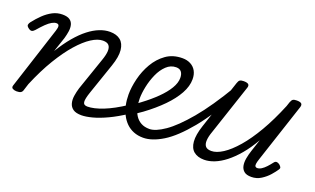

<svg xmlns="http://www.w3.org/2000/svg" viewBox="-63 -834 1913 1166"><g transform="rotate(20 893.0 -251.0)"><path d="M499 17Q463 17 444.5 4Q426 -9 420 -31Q414 -53 418 -79.5Q422 -106 430 -132L503 -344Q515 -378 516.5 -402.5Q518 -427 507 -440.5Q496 -454 468 -454Q435 -454 394.5 -428Q354 -402 309.5 -351.5Q265 -301 219.5 -226Q174 -151 132 -51L118 -7Q115 4 106.5 9.5Q98 15 79 15Q65 15 54 9Q43 3 48 -12L178 -414Q185 -435 182.5 -446Q180 -457 166 -457Q153 -457 137 -448Q121 -439 102 -420.5Q83 -402 59 -374Q49 -363 40 -361.5Q31 -360 19 -369Q4 -380 6 -389.5Q8 -399 14 -407Q38 -438 64 -463Q90 -488 119.5 -503.5Q149 -519 183 -519Q214 -519 230 -508Q246 -497 251 -478Q256 -459 252.5 -435.5Q249 -412 242 -388L210 -293Q246 -352 282 -394.5Q318 -437 353.5 -464.5Q389 -492 423.5 -505.5Q458 -519 490 -519Q533 -519 558 -498.5Q583 -478 587.5 -436.5Q592 -395 570 -331L502 -133Q485 -84 487.5 -64.5Q490 -45 515 -45Q527 -45 532.5 -35.5Q538 -26 536.5 -14Q535 -2 525.5 7.5Q516 17 499 17Z M498 17Q482 17 476.5 7.5Q471 -2 474.5 -14Q478 -26 488.5 -35.5Q499 -45 514 -45Q556 -45 615.5 -68.5Q675 -92 749 -141Q759 -148 767 -144Q775 -140 779.5 -130Q784 -120 782 -109Q780 -98 771 -92Q712 -53 661 -29Q610 -5 568.5 6Q527 17 498 17Z M748 -136Q766 -147 782.5 -159Q799 -171 815 -183Q866 -221 904.5 -259Q943 -297 964.5 -333Q986 -369 986 -401Q986 -426 975 -440Q964 -454 942 -454Q930 -454 924.5 -464Q919 -474 920.5 -487Q922 -500 932 -509.5Q942 -519 959 -519Q988 -519 1011 -507Q1034 -495 1046.5 -472.5Q1059 -450 1059 -419Q1059 -374 1032.5 -326Q1006 -278 958.5 -229.5Q911 -181 846 -133Q829 -121 810.5 -108.5Q792 -96 774 -84Z M897 17Q863 17 835.5 6Q808 -5 787.5 -25Q767 -45 753 -72.5Q739 -100 732 -132Q725 -164 725 -200Q725 -247 738.5 -302.5Q752 -358 780.5 -407Q809 -456 853 -487.5Q897 -519 959 -519Q971 -519 976.5 -509.5Q982 -500 980 -487Q978 -474 968 -464Q958 -454 941 -454Q906 -454 878.5 -428Q851 -402 833 -361.5Q815 -321 806 -277.5Q797 -234 797 -200Q797 -169 803.5 -141.5Q810 -114 824 -92.5Q838 -71 860.5 -58.5Q883 -46 915 -46Q954 -46 1013.5 -87Q1073 -128 1150 -219.5Q1227 -311 1317 -463Q1322 -471 1331 -466.5Q1340 -462 1346.5 -453Q1353 -444 1348 -436Q1256 -266 1174.5 -167Q1093 -68 1023.5 -25.5Q954 17 897 17Z M1291 16Q1249 16 1224 -4.5Q1199 -25 1195.5 -67Q1192 -109 1213 -172L1318 -489Q1323 -505 1331 -510Q1339 -515 1355 -515Q1379 -515 1386.5 -507Q1394 -499 1388 -483L1280 -159Q1268 -126 1266.5 -101Q1265 -76 1276 -62.5Q1287 -49 1314 -49Q1347 -49 1388 -75.5Q1429 -102 1474 -154Q1519 -206 1564 -283Q1609 -360 1651 -462L1660 -489Q1666 -505 1673.5 -510Q1681 -515 1698 -515Q1721 -515 1728.5 -507.5Q1736 -500 1731 -484L1605 -102Q1598 -81 1596.5 -69Q1595 -57 1599.5 -52Q1604 -47 1611 -47Q1625 -47 1639 -56Q1653 -65 1666.5 -79.5Q1680 -94 1693 -111Q1701 -122 1710 -122Q1719 -122 1729 -115Q1740 -106 1742.5 -99Q1745 -92 1739 -84Q1728 -67 1707.5 -43.5Q1687 -20 1658.5 -2Q1630 16 1596 16Q1564 16 1548.5 2.5Q1533 -11 1529 -32Q1525 -53 1529.5 -79Q1534 -105 1543 -132L1569 -211Q1535 -152 1499 -109.5Q1463 -67 1427 -39Q1391 -11 1356.5 2.5Q1322 16 1291 16Z"/></g></svg>

Font: Playwrite US Trad Light
Style: Regular
Weight: 300
Designer: Veronika Burian, José Scaglione
Foundry: TypeTogether
Version: Version 1.003